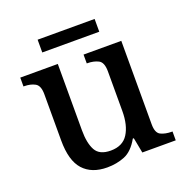

<svg xmlns="http://www.w3.org/2000/svg" viewBox="-124 -793 892 918"><g transform="rotate(-20 322.0 -334.0)"><path d="M269 10Q190 10 147.5 -37Q105 -84 105 -187V-422Q105 -466 82.5 -478.5Q60 -491 27 -491H24V-536H215V-198Q215 -133 235 -96.5Q255 -60 312 -60Q373 -60 400.5 -103.5Q428 -147 428 -219V-421Q428 -467 404.5 -479Q381 -491 349 -491H346V-536H538V-111Q538 -67 561 -56Q584 -45 616 -45H620V0H450L435 -78H430Q399 -23 358 -6.5Q317 10 269 10ZM164 -613V-678H454V-613Z"/></g></svg>

Font: Noto Serif Hentaigana Medium
Style: Regular
Weight: 500
Designer: Kazuhiro Yamada
Foundry: nipponia
Version: Version 1.000; ttfautohint (v1.8.4.7-5d5b)